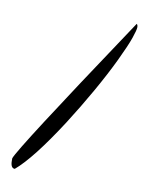

<svg xmlns="http://www.w3.org/2000/svg" viewBox="-78 -731 611 788"><g transform="rotate(10 227.5 -336.5)"><path d="M38.1 0Q20.5 0 20.5 -31.2V-41Q35.2 -84 406.2 -640.6Q424.8 -668.9 427.7 -672.9Q432.6 -669.9 432.6 -659.2Q432.6 -648.4 420.9 -614.3Q409.2 -580.1 378.4 -515.6Q347.7 -451.2 304.2 -374.5Q260.7 -297.9 213.9 -224.6Q105.5 -56.6 38.1 0Z"/></g></svg>

Font: Architects Daughter
Style: Regular
Weight: 400
Designer: Kimberly Geswein
Foundry: Kimberly Geswein
Version: Version 1.002 2010